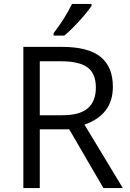

<svg xmlns="http://www.w3.org/2000/svg" viewBox="-20 -951 658 971"><path d="M181.2 -368.2H294.9Q382.8 -368.2 423.8 -403.3Q464.8 -438.5 464.8 -508.3Q464.8 -578.6 422.9 -609.9Q380.9 -641.1 289.1 -641.1H181.2ZM181.2 -296.9V0H98.1V-713.9H293.9Q425.8 -713.9 488.3 -663.6Q550.8 -613.3 550.8 -512.2Q550.8 -370.6 407.2 -320.8L601.1 0H502.9L330.1 -296.9ZM442.9 -931.2V-920.9Q421.4 -889.2 378.9 -842.8Q336.4 -796.4 305.2 -771H251V-783.2Q307.1 -855.5 344.2 -931.2Z"/></svg>

Font: OpenSans
Style: Regular
Weight: 400
Foundry: Ascender Corporation
Version: Version 1.10